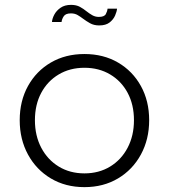

<svg xmlns="http://www.w3.org/2000/svg" viewBox="-20 -760 694 789"><path d="M327 9Q249 9 189 -26.8Q129 -62.5 95 -125Q61 -187.5 61 -266Q61 -345 95 -406.5Q129 -468 189 -503Q249 -538 327 -538Q405 -538 465 -503Q525 -468 559 -406.5Q593 -345 593 -266Q593 -187.5 559 -125Q525 -62.5 465 -26.8Q405 9 327 9ZM327 -47.5Q386.5 -47.5 432.5 -75.5Q478.5 -103.5 504.5 -153Q530.5 -202.5 530.5 -266Q530.5 -330 504.5 -378.5Q478.5 -427 432.5 -454.2Q386.5 -481.5 327 -481.5Q267.5 -481.5 221.5 -454.2Q175.5 -427 149.5 -378.5Q123.5 -330 123.5 -266Q123.5 -202.5 149.5 -153Q175.5 -103.5 221.5 -75.5Q267.5 -47.5 327 -47.5ZM461 -724.5Q460 -712.5 453 -696.2Q446 -680 430.5 -667.8Q415 -655.5 387.5 -655.5Q366 -655.5 350 -664.5Q334 -673.5 321.5 -683Q311 -691 299.2 -698Q287.5 -705 271.5 -705Q249.5 -705 241.8 -693Q234 -681 233 -669.5H193.5Q194.5 -683.5 203.2 -700Q212 -716.5 229 -728.2Q246 -740 272 -740Q293.5 -740 308.5 -731.8Q323.5 -723.5 335 -714Q347 -704.5 359.2 -697.5Q371.5 -690.5 386 -690.5Q408.5 -690.5 414.8 -702Q421 -713.5 422 -724.5Z"/></svg>

Font: Epilogue Light
Style: Regular
Weight: 300
Designer: Tyler Finck
Foundry: Etcetera Type Co
Version: Version 2.111; ttfautohint (v1.8.3)